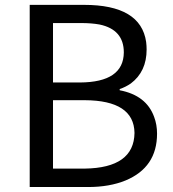

<svg xmlns="http://www.w3.org/2000/svg" viewBox="-20 -753 696 773"><path d="M99.6 0V-733.4H318.4Q546.9 -733.4 568.4 -584Q570.3 -568.4 570.3 -553.7Q570.3 -464.8 506.8 -417Q485.4 -402.3 461.9 -394.5V-389.6Q569.3 -369.1 600.6 -282.2Q612.3 -251 612.3 -214.8Q612.3 -79.1 485.4 -26.4Q420.9 0 334 0ZM193.4 -420.9H301.8Q477.5 -421.9 478.5 -542Q478.5 -633.8 380.9 -654.3Q348.6 -660.2 305.7 -660.2H193.4ZM193.4 -74.2H321.3Q519.5 -77.1 521.5 -217.8Q519.5 -348.6 321.3 -349.6H193.4Z"/></svg>

Font: Taipei Sans TC Beta
Style: Regular
Weight: 400
Designer: JT Foundry
Foundry: JT Foundry
Version: Version 1.000